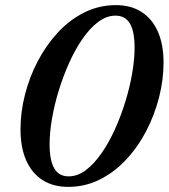

<svg xmlns="http://www.w3.org/2000/svg" viewBox="-20 -717 658 749"><path d="M173.5 -154.5Q173.5 -91 191.8 -60Q210 -29 247.5 -29Q282.5 -29 314.8 -53.2Q347 -77.5 376 -119.2Q405 -161 428.5 -213Q452 -265 469.2 -321.2Q486.5 -377.5 495.8 -431.8Q505 -486 505 -530.5Q505 -594.5 486.8 -625.2Q468.5 -656 430.5 -656Q396 -656 363.5 -631.8Q331 -607.5 302.2 -566Q273.5 -524.5 250 -472.2Q226.5 -420 209.2 -363.8Q192 -307.5 182.8 -253.5Q173.5 -199.5 173.5 -154.5ZM432.5 -697Q490.5 -697 532 -670.5Q573.5 -644 595.8 -593.8Q618 -543.5 618 -473Q618 -406 600.5 -337.2Q583 -268.5 550.5 -206Q518 -143.5 472 -94.2Q426 -45 369 -16.5Q312 12 246 12Q187.5 12 146 -14.5Q104.5 -41 82.2 -91.2Q60 -141.5 60 -212.5Q60 -279.5 77.5 -348.2Q95 -417 127.8 -479.2Q160.5 -541.5 206.2 -590.8Q252 -640 309.2 -668.5Q366.5 -697 432.5 -697Z"/></svg>

Font: Newsreader 36pt SemiBold
Style: Italic
Weight: 600
Italic angle: -17°
Designer: Hugues Gentile
Foundry: Production Type
Version: Version 1.003